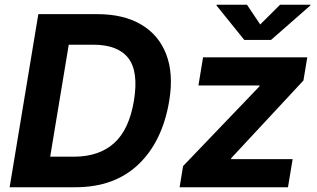

<svg xmlns="http://www.w3.org/2000/svg" viewBox="-20 -787 1334 807"><path d="M296.4 0H20.5L141.1 -727.5H389.6Q499.5 -727.5 573.5 -683.8Q647.5 -640.1 678.7 -558.6Q710 -477.1 691.4 -363.8Q663.1 -192.9 562.3 -96.4Q461.4 0 296.4 0ZM190.9 -128.4H290.5Q396 -128.4 459.5 -185.3Q522.9 -242.2 543 -364.3Q563 -486.3 519.3 -542.7Q475.6 -599.1 371.6 -599.1H269ZM734.9 0 749.5 -88.9 1070.3 -423.8 1071.3 -427.7H814L833.5 -545.9H1271.5L1255.4 -448.7L951.7 -122.1L951.2 -118.2H1210L1190.4 0ZM1018.1 -767.1 1073.7 -684.1 1157.2 -767.1H1284.7L1284.2 -763.7L1119.1 -619.1H1006.8L890.1 -763.7L890.6 -767.1Z"/></svg>

Font: Inter
Style: Bold Italic
Weight: 700
Italic angle: -9.39999°
Designer: Rasmus Andersson
Foundry: rsms
Version: Version 4.001;git-9221beed3